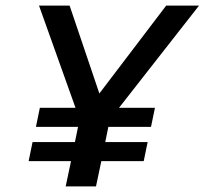

<svg xmlns="http://www.w3.org/2000/svg" viewBox="-20 -664 729 684"><path d="M214 0 233 -90H82L96 -158H247L258 -212H108L122 -280H249L119 -644H228L334 -331L572 -644H689L404 -280H532L518 -212H366L355 -158H506L492 -90H341L322 0Z"/></svg>

Font: Kanit
Style: Italic
Weight: 400
Italic angle: -12°
Designer: Katatrad Team
Foundry: CadsonDemak
Version: Version 2.000; ttfautohint (v1.8.3)